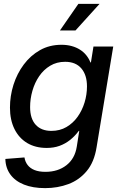

<svg xmlns="http://www.w3.org/2000/svg" viewBox="-20 -764 625 996"><path d="M214.4 211.9Q150.4 211.9 104.5 193.6Q58.6 175.3 33.7 141.1Q8.8 106.9 7.8 60.5L106.9 52.7Q110.4 75.2 123.3 92Q136.2 108.9 159.2 118.2Q182.1 127.4 215.8 127.4Q280.8 127.4 324.7 93Q368.7 58.6 378.4 -3.9L391.1 -85H388.7Q368.2 -57.6 343.3 -37.8Q318.4 -18.1 288.6 -7.3Q258.8 3.4 222.2 3.4Q163.6 3.4 120.8 -22.2Q78.1 -47.9 54.9 -95Q31.7 -142.1 31.7 -205.6Q31.7 -266.6 50 -324.5Q68.4 -382.3 103.3 -429.2Q138.2 -476.1 187.5 -503.9Q236.8 -531.7 298.8 -531.7Q327.6 -531.7 351.6 -525.1Q375.5 -518.6 394.5 -506.6Q413.6 -494.6 427.2 -477.8Q440.9 -460.9 449.2 -439.9L451.7 -440.4L464.8 -522.5H567.4L481 0Q468.8 76.7 429.9 123.3Q391.1 169.9 335 190.9Q278.8 211.9 214.4 211.9ZM246.6 -85Q290.5 -85 324.7 -105Q358.9 -125 382.6 -158.2Q406.2 -191.4 418.7 -232.4Q431.2 -273.4 431.2 -315.9Q431.2 -375 401.9 -409.2Q372.6 -443.4 317.9 -443.4Q274.4 -443.4 240.5 -423.1Q206.5 -402.8 183.3 -368.9Q160.2 -335 148.2 -293.2Q136.2 -251.5 136.2 -208.5Q136.2 -148.4 165.3 -116.7Q194.3 -85 246.6 -85ZM291 -606 386.7 -744.1H496.6L371.6 -606Z"/></svg>

Font: Inter 28pt Medium
Style: Italic
Weight: 500
Italic angle: -9.3988°
Designer: Rasmus Andersson
Foundry: rsms
Version: Version 4.001;git-66647c0bb